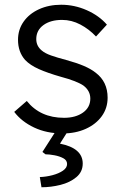

<svg xmlns="http://www.w3.org/2000/svg" viewBox="-20 -553 519 810"><path d="M244 10Q177 10 124 -15Q71 -40 40 -81L93 -127Q150 -56 250 -56Q299 -56 330 -78Q361 -100 361 -137Q361 -170 332 -192Q319 -201 295 -210.5Q271 -220 237 -229Q181 -245 144 -261.5Q107 -278 86 -300Q56 -334 56 -385Q56 -428 79.5 -461.5Q103 -495 144.5 -514Q186 -533 238 -533Q294 -533 346 -510Q398 -487 431 -449L385 -399Q356 -430 319 -449.5Q282 -469 242 -469Q193 -469 163 -447Q133 -425 133 -388Q133 -359 156 -340Q170 -328 195.5 -319Q221 -310 259 -300Q303 -288 333.5 -275Q364 -262 384 -246Q434 -208 434 -141Q434 -97 409.5 -63Q385 -29 342 -9.5Q299 10 244 10ZM155 237 148 194Q175 193 201.5 186Q228 179 245.5 167Q263 155 263 139Q263 123 247 114.5Q231 106 209.5 102Q188 98 172 98L159 88L225 -15H276L233 53Q329 72 329 137Q329 172 302 194.5Q275 217 235 227Q195 237 155 237Z"/></svg>

Font: Lexend Light
Style: Regular
Weight: 300
Designer: Bonnie Shaver-Troup, Thomas Jockin
Foundry: Lexend
Version: Version 1.007; ttfautohint (v1.8.3)